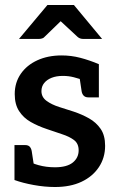

<svg xmlns="http://www.w3.org/2000/svg" viewBox="-20 -741 472 769"><path d="M200 8Q159 8 115 0Q71 -8 38 -20V-100L92 -98Q104 -88 134.5 -79.5Q165 -71 200 -71Q248 -71 271.5 -90Q295 -109 295 -139Q295 -166 276.5 -180Q258 -194 228.5 -203.5Q199 -213 168 -224Q132 -236 103 -252.5Q74 -269 56.5 -296Q39 -323 39 -364Q39 -410 63 -445Q87 -480 129.5 -499.5Q172 -519 227 -519Q265 -519 301.5 -509.5Q338 -500 376 -484V-423L316 -420Q297 -426 276 -431.5Q255 -437 232 -437Q206 -437 187 -429.5Q168 -422 157 -408.5Q146 -395 146 -376Q146 -352 166.5 -337Q187 -322 217 -312.5Q247 -303 275 -294Q308 -283 336.5 -267Q365 -251 383 -225Q401 -199 401 -157Q401 -109 376 -71.5Q351 -34 306.5 -13Q262 8 200 8ZM296 -448 376 -429V-351H334Q322 -351 315.5 -357.5Q309 -364 307 -375ZM118 -64 38 -82V-160H80Q93 -160 99 -153.5Q105 -147 107 -136ZM56 -585 170 -721H276L389 -585H314Q300 -585 291 -593L223 -656L158 -593Q155 -589 148.5 -587Q142 -585 135 -585Z"/></svg>

Font: Aleo SemiBold
Style: Regular
Weight: 600
Designer: Alessio Laiso
Foundry: Alessio Laiso
Version: Version 2.001;gftools[0.9.29]